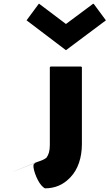

<svg xmlns="http://www.w3.org/2000/svg" viewBox="-20 -873 598 1048"><path d="M252 -506V-81C252 -48 245 -28 234 -13V-12H233C215 3 192 7 173 15C-104 126 172 16 172 16L165 23C154 34 179 109 206 139L213 146C219 152 224 155 226 155C280 155 324 135 357 102L365 94C405 52 427 -11 427 -87V-506L423 -510H256ZM190 -850 125 -762 129 -759 340 -599 554 -759 558 -762 493 -850 489 -853 340 -742 193 -853Z"/></svg>

Font: Hussar Woodtype
Style: Bd
Weight: 900
Foundry: Cannot Into Space Fonts
Version: Version 1.07